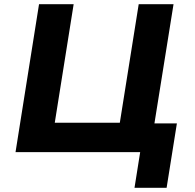

<svg xmlns="http://www.w3.org/2000/svg" viewBox="-20 -725 927 915"><path d="M621 170 648 0H54L166 -705H331L241 -140H551L641 -705H807L716 -137H823L774 170Z"/></svg>

Font: Nunito Sans 6pt ExtraBold
Style: Italic
Weight: 800
Italic angle: -9°
Version: Version 3.101;gftools[0.9.27]